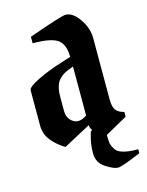

<svg xmlns="http://www.w3.org/2000/svg" viewBox="-110 -639 656 857"><g transform="rotate(-15 218.0 -210.0)"><path d="M370 -438V-155Q370 -118 382 -103.5Q394 -89 419 -83V-61L310 0Q288 -9 269 -29.5Q250 -50 250 -67L125 0Q122 -2 116 -5.5Q110 -9 95.5 -20.5Q81 -32 70 -45Q40 -78 40 -120V-284Q40 -300 92 -325Q144 -350 196 -366L249 -383Q249 -440 219 -462.5Q189 -485 103 -485V-515Q258 -570 277 -570Q310 -570 340 -527Q370 -484 370 -438ZM250 -112V-338Q225 -329 212.5 -323Q200 -317 186 -304Q160 -280 160 -221V-156Q160 -130 175.5 -113.5Q191 -97 210 -97Q229 -97 250 -112ZM336 -83Q317 -30 317 -2Q317 26 319.5 37Q322 48 332 64Q350 94 436 94V112Q347 150 328 150Q309 150 272.5 126.5Q236 103 236 59Q236 16 248 -24L252 -38Z"/></g></svg>

Font: Pirata One
Style: Regular
Weight: 400
Designer: Rodrigo Fuenzalida, Nicolas Massi
Foundry: Rodrigo Fuenzalida, Nicolas Massi
Version: Version 1.001